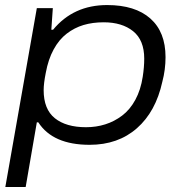

<svg xmlns="http://www.w3.org/2000/svg" viewBox="-20 -558 726 756"><path d="M1 178.2 125 -525.9H188L182.1 -440.9H189Q269 -538.1 401.9 -538.1Q512.2 -538.1 572 -485.1Q631.8 -432.1 631.8 -333Q631.8 -283.7 619.1 -235.8Q593.3 -118.2 519 -53Q444.8 12.2 333 12.2Q188 12.2 130.9 -76.2H125L81.1 178.2ZM318.8 -57.1Q358.9 -57.1 394.5 -68.4Q430.2 -79.6 460.9 -102.8Q491.7 -126 512.9 -165Q534.2 -204.1 542 -255.9Q547.9 -293.9 547.9 -327.1Q547.9 -399.9 504.2 -435.1Q460.4 -470.2 388.2 -470.2Q344.7 -470.2 308.8 -459.5Q272.9 -448.7 242.7 -425.5Q212.4 -402.3 191.2 -363.3Q169.9 -324.2 160.2 -271Q151.9 -229.5 151.9 -203.1Q151.9 -127.9 196 -92.5Q240.2 -57.1 318.8 -57.1Z"/></svg>

Font: Archivo Expanded Light
Style: Italic
Weight: 300
Width: 7
Italic angle: -10°
Designer: Hector Gatti
Foundry: Omnibus-Type
Version: Version 2.001